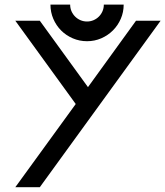

<svg xmlns="http://www.w3.org/2000/svg" viewBox="-20 -804 712 827"><path d="M151.4 -714.8 358.9 -428.7 565.9 -714.8H671.9L151.4 2.4H45.9L306.2 -356L45.9 -714.8ZM512.7 -784.2Q512.7 -751.5 500.2 -722.9Q487.8 -694.3 466.3 -672.9Q444.8 -651.4 416 -638.9Q387.2 -626.5 355 -626.5Q322.3 -626.5 293.5 -638.9Q264.6 -651.4 243.4 -672.6Q222.2 -693.8 209.7 -722.7Q197.3 -751.5 197.3 -784.2H282.2Q282.2 -769 287.8 -755.9Q293.5 -742.7 303.5 -732.7Q313.5 -722.7 326.7 -717Q339.8 -711.4 355 -711.4Q369.6 -711.4 382.8 -717Q396 -722.7 406 -732.7Q416 -742.7 421.6 -755.9Q427.2 -769 427.2 -784.2Z"/></svg>

Font: Proletarsk
Style: Regular
Weight: 400
Designer: Peter Wiegel, original typeface by Carl Albert Fahrenwaldt 1901
Foundry: Peter Wiegel
Version: Version 1.000 2010 initial release